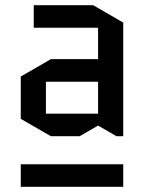

<svg xmlns="http://www.w3.org/2000/svg" viewBox="-20 -720 585 740"><path d="M157 -405V-282H358V-405ZM176 -195 60 -262V-425L176 -492H358V-613H110V-700H339L455 -633V-195H429L358 -236L287 -195ZM60 0V-87H455V0Z"/></svg>

Font: Quantico
Style: Regular
Weight: 400
Designer: Matt Desmond
Foundry: MADtype
Version: Version 2.002